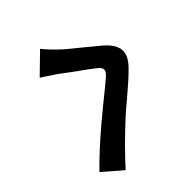

<svg xmlns="http://www.w3.org/2000/svg" viewBox="-113 -954 1226 1226"><g transform="rotate(45 500.0 -341.0)"><path d="M120.6 -381.6Q138.2 -399.2 165.9 -432.7Q193.6 -466.2 221.4 -500.8Q271.6 -563 304.8 -602Q358.6 -663 410.1 -667.3Q461.6 -671.6 517.2 -618Q547 -589.4 583.7 -548Q620.4 -506.6 653.4 -467.2Q700.2 -411.2 724.8 -384Q852.6 -244.4 968.8 -140.2L859 -13.2Q769 -98.8 641 -250.4Q600.8 -299 559.2 -349.6Q482.4 -445.4 458.2 -472.2Q441.6 -490.8 428.5 -495.7Q415.4 -500.6 403.4 -494.1Q391.4 -487.6 377 -469.2Q346.8 -430 287.8 -347.4Q252.8 -300.4 227.4 -266.4Q220 -256.8 189.4 -209.4Q177.6 -190.6 163.2 -169.4L34.4 -301.4Q73.4 -332 120.6 -381.6Z"/></g></svg>

Font: 寒蝉端黑体 Light
Style: Regular
Weight: 300
Designer: ChillDuanSans {Warren2060}; 
Source Han Sans {Ryoko NISHIZUKA 西塚涼子 (kana, bopomofo & ideographs); Paul D. Hunt (Latin, G
Foundry: ChillType&Adobe
Version: Version 1.300;Glyphs 3.3 (3306)